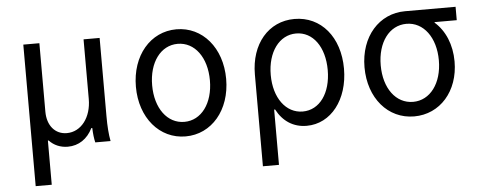

<svg xmlns="http://www.w3.org/2000/svg" viewBox="-50 -675 2500 1000"><g transform="rotate(-5 1200.0 -175.0)"><path d="M99 200H183V-31H187C211 -5 245 10 284 10C341 10 387 -21 414 -76H419C420 -45 423 -21 428 0H508C501 -36 498 -79 498 -130V-540H414V-228C414 -132 360 -61 285 -61C224 -61 183 -109 183 -182V-540H99Z M900 10C1036 10 1136 -107 1136 -270C1136 -433 1036 -550 900 -550C764 -550 664 -433 664 -270C664 -107 764 10 900 10ZM900 -66C811 -66 749 -150 749 -270C749 -390 811 -474 900 -474C989 -474 1051 -390 1051 -270C1051 -150 989 -66 900 -66Z M1376 -89C1409 -26 1463 10 1533 10C1660 10 1752 -108 1752 -270C1752 -435 1656 -550 1517 -550C1381 -550 1287 -439 1287 -280V200H1371V-89ZM1369 -270C1369 -390 1431 -474 1519 -474C1607 -474 1667 -391 1667 -270C1667 -149 1607 -66 1519 -66C1431 -66 1369 -150 1369 -270Z M2096 -66C2006 -66 1944 -150 1944 -270C1944 -390 2006 -474 2096 -474C2185 -474 2248 -390 2248 -270C2248 -150 2185 -66 2096 -66ZM2095 10C2230 10 2329 -101 2329 -257C2329 -345 2297 -420 2243 -467V-470H2359V-540H2095C1959 -540 1859 -428 1859 -267C1859 -106 1958 10 2095 10Z"/></g></svg>

Font: CommitMono
Style: 400Regular
Weight: 400
Monospace: yes
Designer: Eigil Nikolajsen
Foundry: Eigil Nikolajsen
Version: Version 1.143